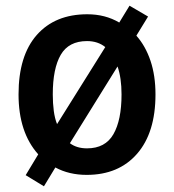

<svg xmlns="http://www.w3.org/2000/svg" viewBox="-20 -603 611 673"><path d="M525 -272Q525 -138 460.5 -64Q396 10 284 10Q222 10 174 -16L134 50L70 11L114 -62Q45 -139 45 -272Q45 -408 109 -480.5Q173 -553 286 -553Q349 -553 398 -524L434 -583L499 -545L458 -478Q490 -442 507.5 -390Q525 -338 525 -272ZM165 -272Q165 -241 168.5 -214.5Q172 -188 180 -168L349 -438Q323 -459 285 -459Q221 -459 193 -411Q165 -363 165 -272ZM406 -272Q406 -330 392 -370L225 -101Q249 -83 285 -83Q349 -83 377.5 -132.5Q406 -182 406 -272Z"/></svg>

Font: Noto Sans Hebrew SemiCondensed SemiBold
Style: Regular
Weight: 600
Width: 4
Designer: Monotype Design Team
Foundry: Monotype Imaging Inc.
Version: Version 2.004; ttfautohint (v1.8.4.7-5d5b)